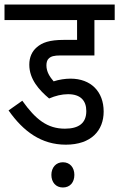

<svg xmlns="http://www.w3.org/2000/svg" viewBox="-20 -642 529 852"><path d="M282 -224C338 -224 363 -195 363 -149C363 -96 330 -71 268 -71C190 -71 138 -112 79 -195L18 -152C84 -58 164 0 272 0C385 0 440 -63 440 -147C440 -236 383 -293 293 -293C270 -293 242 -289 218 -281C201 -301 186 -323 186 -352C186 -364 189 -376 196 -382C206 -392 219 -396 250 -396H399V-553H489V-622H0V-553H322V-465H264C199 -465 167 -453 143 -432C122 -414 110 -388 110 -355C110 -290 154 -242 198 -205C226 -217 254 -224 282 -224ZM208 134C208 167 228 190 259 190C291 190 310 167 310 134C310 102 291 78 259 78C228 78 208 102 208 134Z"/></svg>

Font: Noto Sans Condensed
Style: Regular
Weight: 400
Width: 3
Designer: Monotype Design Team
Foundry: Monotype Imaging Inc.
Version: Version 2.013